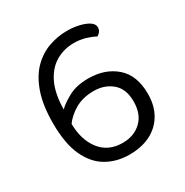

<svg xmlns="http://www.w3.org/2000/svg" viewBox="-149 -742 846 877"><g transform="rotate(-30 274.0 -303.5)"><path d="M452 -563Q452 -552 445.5 -542.5Q439 -533 429 -528Q409 -539 381 -547.5Q353 -556 320 -556Q267 -556 224 -530.5Q181 -505 155.5 -452Q130 -399 129 -316Q148 -336 190.5 -359.5Q233 -383 296 -383Q384 -383 441 -333.5Q498 -284 498 -186Q498 -124 471.5 -79Q445 -34 398 -10.5Q351 13 287 13Q221 13 168.5 -17Q116 -47 85.5 -112.5Q55 -178 55 -285Q55 -380 77.5 -444.5Q100 -509 138 -547.5Q176 -586 223.5 -603Q271 -620 320 -620Q354 -620 384 -613Q414 -606 433 -593.5Q452 -581 452 -563ZM287 -49Q347 -49 385.5 -85.5Q424 -122 424 -189Q424 -255 385 -288Q346 -321 289 -321Q231 -321 189.5 -296.5Q148 -272 124 -237L127 -246Q127 -158 169 -103.5Q211 -49 287 -49Z"/></g></svg>

Font: Baloo Bhaina 2
Style: Regular
Weight: 400
Designer: Yesha Goshar, Manish Minz, Shuchita Grover and Ek Type
Foundry: Ek Type
Version: Version 1.700